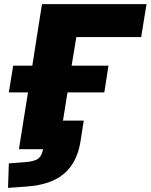

<svg xmlns="http://www.w3.org/2000/svg" viewBox="-20 -725 732 933"><path d="M19 188 23 69 100 63Q147 60 165.5 46Q184 32 189 0H72L116 -276H23L44 -406H137L184 -705H692L666 -545H351L328 -406H507L487 -276H308L286 -139H387L371 -37Q360 32 327 79.5Q294 127 238.5 152Q183 177 103 182Z"/></svg>

Font: Nunito Sans 7pt Black
Style: Italic
Weight: 900
Italic angle: -9°
Version: Version 3.101;gftools[0.9.27]